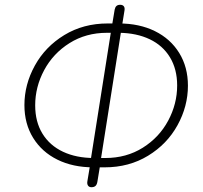

<svg xmlns="http://www.w3.org/2000/svg" viewBox="-20 -756 850 802"><path d="M345 1 357 -71 374 -57H370Q285 -57 220 -89Q155 -121 118.5 -180Q82 -239 82 -317Q82 -403 125.5 -482Q169 -561 248.5 -609.5Q328 -658 430 -658H464L447 -644L459 -716Q461 -726 466.5 -731Q472 -736 482 -736Q492 -736 497 -730Q502 -724 500 -712L489 -644L473 -658H477Q562 -658 627 -626Q692 -594 728.5 -535Q765 -476 765 -398Q765 -312 721.5 -233Q678 -154 598.5 -105.5Q519 -57 417 -57H383L399 -71L387 2Q385 15 379 20.5Q373 26 362 26Q352 26 347.5 19Q343 12 345 1ZM445 -633 457 -619H427Q339 -619 270.5 -576Q202 -533 164.5 -463Q127 -393 127 -316Q127 -247 157.5 -197.5Q188 -148 243.5 -122Q299 -96 373 -96H375L358 -82ZM390 -96H420Q508 -96 576.5 -139Q645 -182 682.5 -252Q720 -322 720 -399Q720 -467 690 -516.5Q660 -566 605.5 -592Q551 -618 478 -619H474L487 -633L400 -82Z"/></svg>

Font: SN Pro Thin
Style: Italic
Weight: 200
Italic angle: -9°
Designer: Tobias Whetton
Foundry: Supernotes
Version: Version 1.003;Glyphs 3.3 (3324)